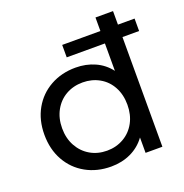

<svg xmlns="http://www.w3.org/2000/svg" viewBox="-133 -862 948 987"><g transform="rotate(-20 341.0 -368.0)"><path d="M591 -742V0H499V-84Q467 -40 418 -17Q369 6 310 6Q233 6 172 -28Q111 -62 76.5 -123.5Q42 -185 42 -265Q42 -345 76.5 -406Q111 -467 172 -501Q233 -535 310 -535Q367 -535 415 -513.5Q463 -492 495 -450V-742ZM496 -265Q496 -320 473 -362.5Q450 -405 409 -428Q368 -451 318 -451Q267 -451 226.5 -428Q186 -405 162.5 -362.5Q139 -320 139 -265Q139 -210 162.5 -167.5Q186 -125 226.5 -101.5Q267 -78 318 -78Q368 -78 409 -101.5Q450 -125 473 -167.5Q496 -210 496 -265ZM286 -668H682V-600H286Z"/></g></svg>

Font: Montserrat Alternates Medium
Style: Regular
Weight: 500
Designer: Julieta Ulanovsky
Foundry: Julieta Ulanovsky
Version: Version 7.200